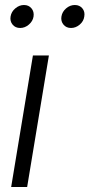

<svg xmlns="http://www.w3.org/2000/svg" viewBox="-20 -743 356 763"><path d="M24.4 0 110.8 -522.5H174.3L87.9 0ZM262.2 -631.8Q243.2 -631.8 232.2 -645.3Q221.2 -658.7 224.1 -677.2Q227.1 -696.3 242.7 -709.7Q258.3 -723.1 277.3 -723.1Q296.4 -723.1 307.4 -709.7Q318.4 -696.3 314.9 -677.2Q312.5 -658.7 296.9 -645.3Q281.2 -631.8 262.2 -631.8ZM60.1 -631.8Q41 -631.8 30 -645.3Q19 -658.7 22 -677.2Q24.9 -696.3 40.8 -709.7Q56.6 -723.1 75.2 -723.1Q94.2 -723.1 105.2 -709.7Q116.2 -696.3 113.3 -677.2Q110.4 -658.7 94.7 -645.3Q79.1 -631.8 60.1 -631.8Z"/></svg>

Font: Inter 28pt Light
Style: Italic
Weight: 300
Italic angle: -9.3988°
Designer: Rasmus Andersson
Foundry: rsms
Version: Version 4.001;git-66647c0bb